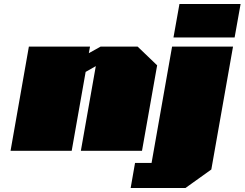

<svg xmlns="http://www.w3.org/2000/svg" viewBox="-20 -757 1228 964"><path d="M851 -569 881 -737H1188L1158 -569ZM33 0 125 -523H432L426 -490L485 -523H671L769 -429L693 0H386L461 -425L410 -396L340 0ZM636 187 658 61H741L844 -523H1150L1041 94L911 187Z"/></svg>

Font: Tomorrow Black
Style: Italic
Weight: 900
Italic angle: -10°
Designer: Tony de Marco, Monica Rizzolli
Foundry: Just in Type
Version: Version 2.002